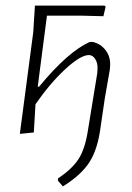

<svg xmlns="http://www.w3.org/2000/svg" viewBox="-20 -475 471 687"><path d="M51 4 99 -360 105 -455H354L358 -451L350 -417L270 -419H148L115 -165H120Q222 -289 301 -325H312Q341 -318 358.5 -294.5Q376 -271 374 -239L373 -226L355 -123L340 -21Q330 58 300.5 104.5Q271 151 205 192L187 171L188 163Q239 129 262 92.5Q285 56 295 -11L328 -213L329 -228Q330 -249 321 -263.5Q312 -278 298 -278Q268 -278 213 -227Q158 -176 107 -102L101 -1Z"/></svg>

Font: Alegreya Sans Light
Style: Italic
Weight: 300
Italic angle: -7°
Designer: Juan Pablo del Peral
Foundry: Huerta Tipografica
Version: Version 2.007